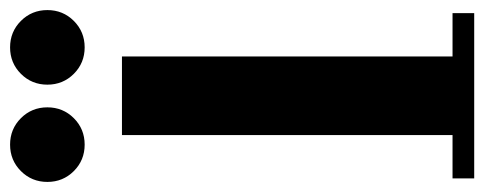

<svg xmlns="http://www.w3.org/2000/svg" viewBox="-317 -651 961 381"><g transform="rotate(-90 163.5 -460.5)"><path d="M328 -43V0H0V-43H86V-699H242V-43ZM207.5 -794.5Q186 -816 186 -847Q186 -878 207.5 -899.5Q229 -921 260 -921Q291 -921 312.5 -899.5Q334 -878 334 -847Q334 -816 312.5 -794.5Q291 -773 260 -773Q229 -773 207.5 -794.5ZM14.5 -794.5Q-7 -816 -7 -847Q-7 -878 14.5 -899.5Q36 -921 67 -921Q98 -921 119.5 -899.5Q141 -878 141 -847Q141 -816 119.5 -794.5Q98 -773 67 -773Q36 -773 14.5 -794.5Z"/></g></svg>

Font: Montserrat Subrayada
Style: Bold
Weight: 700
Version: Version 2.001